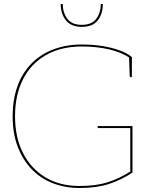

<svg xmlns="http://www.w3.org/2000/svg" viewBox="-20 -930 758 958"><path d="M377 8Q305 8 243 -16Q181 -40 135 -89Q92 -135 67.5 -200.5Q43 -266 43 -350Q43 -430 66 -496.5Q89 -563 136 -612Q183 -660 247.5 -684Q312 -708 388 -708Q438 -708 485.5 -701Q533 -694 573 -680Q613 -666 638 -645V-639L628 -641Q586 -669 525 -683.5Q464 -698 388 -698Q284 -698 209 -655Q134 -612 94.5 -534Q55 -456 55 -350Q55 -245 94.5 -167Q134 -89 206 -45.5Q278 -2 377 -2Q458 -2 515.5 -20Q573 -38 630 -74V-291H473Q470 -291 468.5 -292.5Q467 -294 467 -296V-301H641V-69Q583 -31 522 -11.5Q461 8 377 8ZM624 -645 638 -639V-545H632Q630 -545 628.5 -547.5Q627 -550 627 -552ZM388 -796Q335 -796 309 -828.5Q283 -861 283 -910H293Q293 -868 315.5 -837Q338 -806 388 -806Q438 -806 460.5 -836.5Q483 -867 483 -910H493Q493 -861 468 -828.5Q443 -796 388 -796Z"/></svg>

Font: Aleo Thin
Style: Regular
Weight: 250
Designer: Alessio Laiso
Foundry: Alessio Laiso
Version: Version 2.001;gftools[0.9.29]